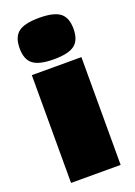

<svg xmlns="http://www.w3.org/2000/svg" viewBox="-140 -780 588 837"><g transform="rotate(-20 154.0 -362.0)"><path d="M29 -628Q29 -680 57.5 -702Q86 -724 154 -724Q222 -724 250.5 -702Q279 -680 279 -628Q279 -576 250.5 -554Q222 -532 154 -532Q86 -532 57.5 -554Q29 -576 29 -628ZM269 0H39V-500H269Z"/></g></svg>

Font: Work Sans Black
Style: Regular
Weight: 900
Designer: Wei Huang
Foundry: Wei Huang
Version: Version 1.500